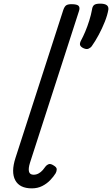

<svg xmlns="http://www.w3.org/2000/svg" viewBox="-20 -1019 616 1056"><path d="M155 17Q88 17 64 -27.5Q40 -72 65 -150L328 -964Q335 -984 344.5 -990Q354 -996 373 -996Q404 -996 412.5 -986.5Q421 -977 414 -957L145 -124Q135 -92 139.5 -75Q144 -58 165 -58Q180 -58 193 -65.5Q206 -73 215.5 -84Q225 -95 231 -104Q237 -112 247.5 -116Q258 -120 275 -109Q292 -99 292 -88Q292 -77 286 -66Q275 -48 256.5 -28.5Q238 -9 212.5 4Q187 17 155 17ZM439 -754Q424 -761 420.5 -771Q417 -781 427 -799Q437 -817 449 -845.5Q461 -874 471 -906Q481 -938 486 -966Q488 -983 497 -991Q506 -999 531 -999Q555 -999 566.5 -991Q578 -983 576 -966Q571 -936 556.5 -899.5Q542 -863 523 -827.5Q504 -792 484 -764Q479 -757 467.5 -751.5Q456 -746 439 -754Z"/></svg>

Font: Playwrite IE
Style: Regular
Weight: 400
Designer: Veronika Burian, José Scaglione
Foundry: TypeTogether
Version: Version 1.002